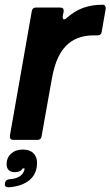

<svg xmlns="http://www.w3.org/2000/svg" viewBox="-27 -593 468 814"><path d="M29 0Q21 0 17.5 -5Q14 -10 15 -18L108 -547Q111 -561 125 -561H228Q245 -561 243 -544L239 -525V-521Q239 -511 245 -511Q250 -511 256 -517Q290 -547 326.5 -560Q363 -573 409 -573Q416 -573 419 -568Q422 -563 421 -555L404 -457Q401 -443 387 -443H370Q306 -443 264 -409Q237 -386 220 -350.5Q203 -315 193 -260L149 -14Q147 0 132 0ZM8 201Q0 201 -4 196.5Q-8 192 -6 186V182Q-3 169 12 167Q61 164 74 134Q77 130 77 121H69Q60 137 36 137Q20 137 10.5 128.5Q1 120 1 103Q1 76 20 58.5Q39 41 70 41Q99 41 114.5 56.5Q130 72 130 97Q130 144 98 170.5Q66 197 10 201Z"/></svg>

Font: Open Sauce Two
Style: Bold Italic
Weight: 700
Italic angle: -10°
Designer: Alfredo Marco Pradil
Foundry: Creative Sauce Fz LLC
Version: Version 1.477